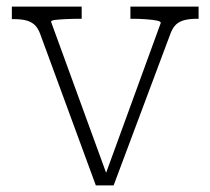

<svg xmlns="http://www.w3.org/2000/svg" viewBox="-20 -557 639 583"><path d="M468 -487Q469 -492 456.5 -494.5Q444 -497 423.5 -498.5Q403 -500 381 -500H376V-537H583V-500H578Q556 -500 540.5 -496Q525 -492 515 -483Q505 -474 498 -456L325 6H271L102 -454Q95 -473 84 -482.5Q73 -492 57.5 -495.5Q42 -499 21 -499H16V-537H228V-500H223Q201 -500 180.5 -499Q160 -498 147.5 -496.5Q135 -495 135 -491L310 -11L297 -18Z"/></svg>

Font: Roboto Serif Thin
Style: Regular
Weight: 250
Designer: Greg Gazdowicz
Foundry: Commercial Type
Version: Version 1.004